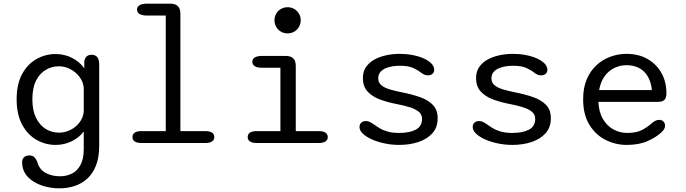

<svg xmlns="http://www.w3.org/2000/svg" viewBox="-20 -782 3754 1050"><path d="M305.5 248Q266 248 229.2 238.5Q192.5 229 163.5 211Q134.5 193 117.8 166.8Q101 140.5 101 106.5Q101 87 112 77.5Q123 68 141 68Q159 68 168.2 78.2Q177.5 88.5 183.5 101.5Q193.5 143 227.5 162.5Q261.5 182 308 182Q343 182 372.5 167.8Q402 153.5 420 120.5Q438 87.5 438 32.5V-63Q413 -29.5 372.2 -9.5Q331.5 10.5 283.5 10.5Q228.5 10.5 179.8 -17.2Q131 -45 101 -100.5Q71 -156 71 -239Q71 -322.5 101 -377.2Q131 -432 179.8 -459.2Q228.5 -486.5 283.5 -486.5Q333 -486.5 374.5 -465.2Q416 -444 441 -408V-448Q448.5 -482.5 480.5 -482.5Q522.5 -482.5 522.5 -430V15.5Q522.5 78.5 505 123Q487.5 167.5 457.2 195Q427 222.5 387.8 235.2Q348.5 248 305.5 248ZM302.5 -56.5Q334.5 -56.5 364.2 -71Q394 -85.5 414.2 -111.5Q434.5 -137.5 438 -170.5V-300Q435.5 -334.5 415 -361.2Q394.5 -388 364.8 -403.8Q335 -419.5 302.5 -419.5Q263.5 -419.5 230.5 -400.2Q197.5 -381 177.2 -341.2Q157 -301.5 157 -239Q157 -178 177.2 -137.2Q197.5 -96.5 230.5 -76.5Q263.5 -56.5 302.5 -56.5Z M754 0Q728.5 0 716.5 -8.5Q704.5 -17 704.5 -32Q704.5 -48 716.5 -56.5Q728.5 -65 754 -65H886.5V-697H783.5Q757 -697 743.2 -705.5Q729.5 -714 729.5 -729.5Q729.5 -745 743.2 -753.5Q757 -762 783.5 -762H912.5Q939 -762 952.8 -748.2Q966.5 -734.5 966.5 -708V-65H1102.5Q1127.5 -65 1139.8 -56.5Q1152 -48 1152 -32Q1152 -17 1139.8 -8.5Q1127.5 0 1102.5 0Z M1384 -65H1513.5V-411.5H1412.5Q1386.5 -411.5 1373.2 -420Q1360 -428.5 1360 -444Q1360 -459.5 1373.2 -467.8Q1386.5 -476 1412.5 -476H1543.5Q1597.5 -476 1597.5 -422V-65H1722.5Q1748 -65 1760.2 -56.5Q1772.5 -48 1772.5 -32Q1772.5 -17 1760.2 -8.5Q1748 0 1722.5 0H1384Q1359 0 1346.8 -8.5Q1334.5 -17 1334.5 -32Q1334.5 -48 1346.8 -56.5Q1359 -65 1384 -65ZM1481 -671.5Q1481 -691 1490.5 -707.2Q1500 -723.5 1516.5 -733Q1533 -742.5 1553 -742.5Q1573 -742.5 1589.2 -733Q1605.5 -723.5 1615 -707.2Q1624.5 -691 1624.5 -671.5Q1624.5 -651.5 1615 -635Q1605.5 -618.5 1589.2 -609Q1573 -599.5 1553 -599.5Q1533 -599.5 1516.5 -609Q1500 -618.5 1490.5 -635Q1481 -651.5 1481 -671.5Z M2163 10.5Q2122 10.5 2083 2.2Q2044 -6 2013 -20Q1982 -34 1964 -51.5Q1946 -69 1946 -87Q1946 -102.5 1955.8 -111.2Q1965.5 -120 1981.5 -120Q1991 -120 2000.2 -116Q2009.5 -112 2021.5 -104Q2037.5 -92 2056.2 -80.8Q2075 -69.5 2101 -62.2Q2127 -55 2163.5 -55Q2219.5 -55 2253.8 -73Q2288 -91 2288 -132Q2288 -156 2269.8 -171Q2251.5 -186 2220.2 -195.8Q2189 -205.5 2149.5 -213Q2099.5 -222.5 2057.2 -238.2Q2015 -254 1989.8 -281.8Q1964.5 -309.5 1964.5 -355.5Q1964.5 -391 1982 -416Q1999.5 -441 2028.5 -456.8Q2057.5 -472.5 2093.2 -480Q2129 -487.5 2165.5 -487.5Q2202 -487.5 2236 -481Q2270 -474.5 2296.5 -462.8Q2323 -451 2338.8 -435Q2354.5 -419 2354.5 -400.5Q2354.5 -386 2344.8 -378Q2335 -370 2320.5 -370Q2310 -370 2302 -373.2Q2294 -376.5 2284 -383.5Q2270 -395.5 2242.5 -409Q2215 -422.5 2166.5 -422.5Q2148.5 -422.5 2128 -419.5Q2107.5 -416.5 2089.2 -408.8Q2071 -401 2059.8 -387.5Q2048.5 -374 2048.5 -353.5Q2048.5 -330 2065.8 -315.8Q2083 -301.5 2112.8 -292.8Q2142.5 -284 2180.5 -276.5Q2231.5 -266.5 2275.8 -251.2Q2320 -236 2346.8 -208.8Q2373.5 -181.5 2373.5 -135Q2373.5 -85.5 2344.5 -53.2Q2315.5 -21 2267.8 -5.2Q2220 10.5 2163 10.5Z M2782 10.5Q2741 10.5 2702 2.2Q2663 -6 2632 -20Q2601 -34 2583 -51.5Q2565 -69 2565 -87Q2565 -102.5 2574.8 -111.2Q2584.5 -120 2600.5 -120Q2610 -120 2619.2 -116Q2628.5 -112 2640.5 -104Q2656.5 -92 2675.2 -80.8Q2694 -69.5 2720 -62.2Q2746 -55 2782.5 -55Q2838.5 -55 2872.8 -73Q2907 -91 2907 -132Q2907 -156 2888.8 -171Q2870.5 -186 2839.2 -195.8Q2808 -205.5 2768.5 -213Q2718.5 -222.5 2676.2 -238.2Q2634 -254 2608.8 -281.8Q2583.5 -309.5 2583.5 -355.5Q2583.5 -391 2601 -416Q2618.5 -441 2647.5 -456.8Q2676.5 -472.5 2712.2 -480Q2748 -487.5 2784.5 -487.5Q2821 -487.5 2855 -481Q2889 -474.5 2915.5 -462.8Q2942 -451 2957.8 -435Q2973.5 -419 2973.5 -400.5Q2973.5 -386 2963.8 -378Q2954 -370 2939.5 -370Q2929 -370 2921 -373.2Q2913 -376.5 2903 -383.5Q2889 -395.5 2861.5 -409Q2834 -422.5 2785.5 -422.5Q2767.5 -422.5 2747 -419.5Q2726.5 -416.5 2708.2 -408.8Q2690 -401 2678.8 -387.5Q2667.5 -374 2667.5 -353.5Q2667.5 -330 2684.8 -315.8Q2702 -301.5 2731.8 -292.8Q2761.5 -284 2799.5 -276.5Q2850.5 -266.5 2894.8 -251.2Q2939 -236 2965.8 -208.8Q2992.5 -181.5 2992.5 -135Q2992.5 -85.5 2963.5 -53.2Q2934.5 -21 2886.8 -5.2Q2839 10.5 2782 10.5Z M3406.5 10.5Q3346 10.5 3291.5 -17Q3237 -44.5 3203 -100Q3169 -155.5 3169 -239Q3169 -302.5 3189.2 -349.2Q3209.5 -396 3243.5 -426.8Q3277.5 -457.5 3319.8 -472.5Q3362 -487.5 3406 -487.5Q3471.5 -487.5 3520.5 -459.8Q3569.5 -432 3597 -383.5Q3624.5 -335 3624.5 -271.5Q3624.5 -247 3613.8 -236Q3603 -225 3578.5 -225H3252.5Q3255 -168.5 3277.5 -130.8Q3300 -93 3335 -74Q3370 -55 3409.5 -55Q3462.5 -55 3493.8 -72.5Q3525 -90 3545 -108.5Q3554 -116.5 3563.8 -121.5Q3573.5 -126.5 3584.5 -126.5Q3599 -126.5 3608 -117.8Q3617 -109 3617 -94.5Q3617 -83.5 3610.8 -74Q3604.5 -64.5 3594 -55.5Q3567 -31 3521 -10.2Q3475 10.5 3406.5 10.5ZM3256.5 -289.5H3545Q3538.5 -354 3502.5 -389.8Q3466.5 -425.5 3405 -425.5Q3372.5 -425.5 3341.5 -411.2Q3310.5 -397 3287.8 -367Q3265 -337 3256.5 -289.5Z"/></svg>

Font: Sono ExtraLight Monospace
Style: Regular
Weight: 400
Version: Version 2.112